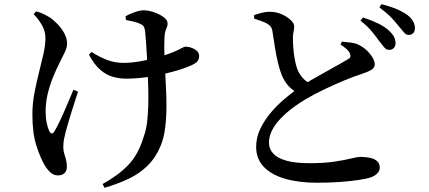

<svg xmlns="http://www.w3.org/2000/svg" viewBox="-20 -822 2040 913"><path d="M403 -562 415 -575Q456 -549 492 -536Q528 -523 568 -523Q605 -523 650 -531Q665 -534 679 -537Q679 -544 679 -550Q677 -587 674.5 -620Q672 -653 670 -673Q668 -689 663 -696.5Q658 -704 648 -708Q634 -715 616 -719Q598 -723 579 -727L577 -745Q597 -756 621.5 -764.5Q646 -773 663 -773Q685 -773 711.5 -764Q738 -755 757.5 -741Q777 -727 777 -710Q777 -698 770 -683Q763 -668 762 -642Q761 -625 761 -600Q761 -580 762 -559Q789 -568 808 -576Q835 -588 845.5 -594Q856 -600 861 -600Q884 -600 905.5 -588Q927 -576 927 -556Q927 -542 919.5 -531.5Q912 -521 891 -512Q870 -502 836 -491Q804 -481 766 -472Q768 -442 769 -408Q772 -359 771.5 -308.5Q771 -258 765 -211.5Q759 -165 744 -129Q721 -73 682 -34.5Q643 4 591 28.5Q539 53 477 71L468 53Q541 13 589.5 -37Q638 -87 663 -171Q675 -203 679.5 -241.5Q684 -280 685 -322Q686 -364 685 -405Q684 -431 683 -456Q676 -455 669 -454Q623 -448 579 -448Q549 -448 517.5 -456.5Q486 -465 457 -490Q428 -515 403 -562ZM140 -755 152 -768Q174 -762 189 -754.5Q204 -747 220 -737Q233 -728 252 -709Q271 -690 285 -665Q299 -640 299 -615Q299 -596 289 -575.5Q279 -555 266 -529Q249 -496 233 -457Q217 -418 207 -376.5Q197 -335 197 -293Q197 -262 202 -238Q207 -214 214 -199Q220 -188 226.5 -187.5Q233 -187 239 -198Q247 -211 258.5 -234Q270 -257 282.5 -285.5Q295 -314 307 -342.5Q319 -371 329 -395L351 -386Q343 -361 334 -333.5Q325 -306 316.5 -278.5Q308 -251 301.5 -228Q295 -205 291 -190Q287 -174 284 -158Q281 -142 281 -123Q281 -106 285.5 -91.5Q290 -77 294 -62Q298 -47 298 -29Q298 -9 286.5 1.5Q275 12 255 12Q236 12 220.5 -1.5Q205 -15 192 -37Q172 -71 153 -129.5Q134 -188 134 -278Q134 -328 143.5 -378.5Q153 -429 165 -476Q177 -523 186.5 -565Q196 -607 196 -641Q196 -673 180 -701.5Q164 -730 140 -755Z M1599 -611 1606 -624Q1630 -622 1651.5 -619Q1673 -616 1689 -607Q1709 -597 1725.5 -581Q1742 -565 1752 -547.5Q1762 -530 1762 -516Q1762 -500 1746 -490Q1730 -480 1696 -469Q1661 -458 1614.5 -438.5Q1568 -419 1521 -396.5Q1474 -374 1435 -351Q1404 -333 1372.5 -309.5Q1341 -286 1315 -259Q1289 -232 1274 -203Q1259 -174 1259 -143Q1259 -114 1279 -92Q1299 -70 1341.5 -58Q1384 -46 1452 -46Q1522 -46 1571 -53.5Q1620 -61 1650.5 -68.5Q1681 -76 1693 -76Q1718 -76 1739.5 -71.5Q1761 -67 1773.5 -55.5Q1786 -44 1786 -24Q1786 -10 1774 2.5Q1762 15 1744 21Q1724 28 1687.5 33.5Q1651 39 1600.5 43Q1550 47 1488 47Q1401 47 1335.5 28Q1270 9 1234 -29Q1198 -67 1198 -124Q1198 -169 1218.5 -211Q1239 -253 1270.5 -289.5Q1302 -326 1336 -354Q1360 -374 1380 -389Q1363 -400 1350 -415Q1331 -438 1320 -464Q1310 -489 1301.5 -524.5Q1293 -560 1287 -599Q1281 -638 1276 -670Q1274 -686 1267.5 -695Q1261 -704 1246 -712Q1234 -718 1218 -723.5Q1202 -729 1189 -733L1188 -750Q1208 -757 1226 -761.5Q1244 -766 1263 -766Q1293 -766 1319 -754.5Q1345 -743 1362 -727Q1379 -711 1379 -697Q1379 -683 1375.5 -668.5Q1372 -654 1373 -635Q1373 -616 1375 -591Q1377 -566 1381.5 -541Q1386 -516 1392 -498Q1402 -471 1419 -452Q1429 -440 1443 -431Q1450 -436 1459 -441Q1494 -461 1529 -480.5Q1564 -500 1591.5 -515.5Q1619 -531 1632 -539Q1643 -544 1645.5 -550.5Q1648 -557 1644 -567Q1638 -581 1625 -591.5Q1612 -602 1599 -611ZM1783 -627Q1769 -647 1748.5 -672Q1728 -697 1694 -724L1706 -739Q1746 -726 1778 -710.5Q1810 -695 1831 -675Q1848 -659 1854.5 -645Q1861 -631 1861 -617Q1861 -602 1852 -593Q1843 -584 1829 -585Q1817 -585 1807 -597Q1797 -609 1783 -627ZM1874 -700Q1859 -719 1840 -739Q1821 -759 1784 -787L1794 -802Q1835 -792 1866.5 -778.5Q1898 -765 1918 -750Q1937 -735 1945 -719.5Q1953 -704 1953 -688Q1953 -673 1945 -664.5Q1937 -656 1923 -656Q1910 -656 1900 -669Q1890 -682 1874 -700Z"/></svg>

Font: Early Summer Mincho SemiBold
Style: Regular
Weight: 600
Designer: GuiWonder
Version: Version 1.002